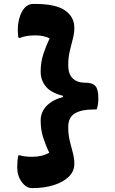

<svg xmlns="http://www.w3.org/2000/svg" viewBox="-20 -790 590 982"><path d="M188 -423Q188 -473 202 -514.5Q216 -556 230 -585Q231 -587 232 -589.5Q233 -592 234 -594Q203 -609 162 -609Q140 -609 121.5 -606.5Q103 -604 81 -596H75Q73 -602 72 -614.5Q71 -627 71 -637Q71 -691 92.5 -730.5Q114 -770 151 -770H156Q266 -770 313 -736.5Q360 -703 360 -650V-643Q360 -620 352.5 -591.5Q345 -563 337 -529.5Q329 -496 329 -457Q329 -410 352.5 -388.5Q376 -367 413 -367H418Q452 -367 467.5 -350.5Q483 -334 483 -288Q483 -271 481 -257Q479 -243 474 -230H455Q397 -230 363 -210Q329 -190 329 -140Q329 -101 337 -68.5Q345 -36 352.5 -8.5Q360 19 360 42V50Q360 86 332 113.5Q304 141 256 156.5Q208 172 147 172H143Q114 172 91 140.5Q68 109 68 66Q68 49 69.5 32.5Q71 16 74 4H80Q106 12 145 12Q168 12 190.5 7Q213 2 232 -9Q231 -11 230 -13.5Q229 -16 227 -19Q214 -47 201 -86Q188 -125 188 -174Q188 -216 217.5 -247.5Q247 -279 302 -294V-300Q241 -315 214.5 -347.5Q188 -380 188 -423Z"/></svg>

Font: Recursive Sn Csl St XBd
Style: Regular
Weight: 800
Version: Version 1.085;hotconv 1.1.0;makeotfexe 2.6.0; ttfautohint (v